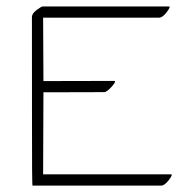

<svg xmlns="http://www.w3.org/2000/svg" viewBox="-20 -555 559 602"><path d="M509.8 -534.7Q516.1 -534.7 502.9 -517.1Q489.7 -499.5 478.5 -499.5H115.2L116.2 -300.8L337.9 -301.3Q346.2 -301.3 330.6 -283.7Q314.9 -266.1 306.6 -266.1L116.2 -265.6Q115.7 -137.2 115.2 -8.3H516.6Q522.9 -8.3 509.5 9.3Q496.1 26.9 485.4 26.9H82Q80.1 26.9 80.3 -179Q80.6 -384.8 80.1 -501.5Q80.1 -512.7 95 -523.7Q109.9 -534.7 113.3 -534.7Z"/></svg>

Font: ML-NILA02
Style: Regular
Weight: 400
Version: Version ML-NILA02 1.0